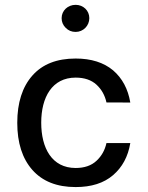

<svg xmlns="http://www.w3.org/2000/svg" viewBox="-20 -757 602 782"><path d="M288.1 -518.6C211.4 -518.6 152.8 -495.6 111.8 -449.2C70.8 -402.8 50.3 -338.4 50.3 -256.8C50.3 -175.3 70.8 -111.3 111.8 -64.9C152.8 -18.6 211.4 4.9 288.1 4.9C352.1 4.9 402.8 -11.2 440.4 -43.5C478 -75.7 501.5 -119.1 510.7 -174.3H413.6C407.2 -145.5 394 -121.6 373 -102.1C352.1 -82.5 323.7 -72.8 288.1 -72.8C191.4 -72.8 147.9 -153.8 147.9 -257.3C147.9 -360.4 191.9 -440.9 288.1 -440.9C323.7 -440.9 352.1 -431.2 373 -412.1C394 -392.6 407.2 -368.7 413.6 -339.8L510.7 -339.4C501.5 -394.5 478 -438.5 440.4 -470.7C402.3 -502.4 351.6 -518.6 288.1 -518.6ZM231 -683.1C231 -668 236.3 -654.8 247.6 -643.6C258.8 -632.3 272 -627 288.1 -627C319.3 -627 343.8 -652.3 343.8 -683.1C343.8 -713.9 319.3 -737.3 288.1 -737.3C256.3 -737.3 231 -713.9 231 -683.1Z"/></svg>

Font: Estedad Medium
Style: Regular
Weight: 500
Designer: Amin Abedi
Version: Version 7.3